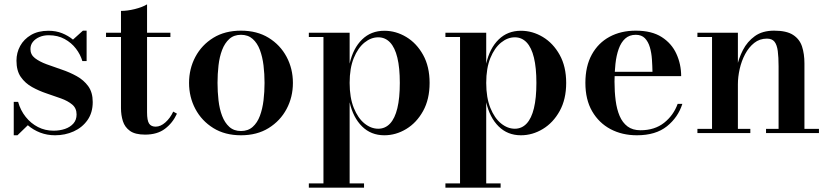

<svg xmlns="http://www.w3.org/2000/svg" viewBox="-20 -610 3802 880"><path d="M43 10V-143H63Q74 -104 97.8 -74.2Q121.5 -44.5 154 -27.8Q186.5 -11 225.5 -11Q254 -11 278 -19.2Q302 -27.5 316.5 -44Q331 -60.5 331 -85.5Q331 -114 311 -130.8Q291 -147.5 259.8 -158.8Q228.5 -170 193.5 -181.8Q158.5 -193.5 127 -211Q95.5 -228.5 75.5 -257Q55.5 -285.5 55.5 -332Q55.5 -368.5 72.5 -399.5Q89.5 -430.5 122.2 -449.8Q155 -469 202 -469Q236.5 -469 264.5 -457.8Q292.5 -446.5 314.5 -428.5L360 -469.5H377V-330H357.5Q348.5 -360.5 328 -387.2Q307.5 -414 276.2 -431.2Q245 -448.5 203 -448.5Q180 -448.5 161.2 -440.5Q142.5 -432.5 131 -418.5Q119.5 -404.5 119.5 -385Q119.5 -359.5 140.2 -343.5Q161 -327.5 193.5 -315.5Q226 -303.5 262.5 -291.2Q299 -279 331.5 -261Q364 -243 384.5 -214.8Q405 -186.5 405 -142.5Q405 -93.5 381 -59.5Q357 -25.5 317.8 -7.8Q278.5 10 232.5 10Q196 10 164.2 -2.2Q132.5 -14.5 107.5 -36L60 10Z M645 7Q599.5 7 575.8 -10Q552 -27 543.2 -54.8Q534.5 -82.5 534.5 -114.5V-560Q564 -560 598.2 -568.5Q632.5 -577 654 -590V-95.5Q654 -58 663.2 -43.8Q672.5 -29.5 693.5 -29.5Q716 -29.5 738 -49Q760 -68.5 774 -98.5L791 -89Q771.5 -46.5 736.2 -19.8Q701 7 645 7ZM466 -440.5V-460H761V-440.5Z M1084.5 10Q1011 10 957.8 -23Q904.5 -56 875.5 -110.5Q846.5 -165 846.5 -230Q846.5 -295 875.5 -349.5Q904.5 -404 957.8 -436.8Q1011 -469.5 1084.5 -469.5Q1158 -469.5 1211.2 -436.8Q1264.5 -404 1293.5 -349.5Q1322.5 -295 1322.5 -230Q1322.5 -165 1293.5 -110.5Q1264.5 -56 1211.2 -23Q1158 10 1084.5 10ZM1084.5 -9.5Q1117 -9.5 1138.2 -28.5Q1159.5 -47.5 1171.2 -79Q1183 -110.5 1187.8 -150Q1192.5 -189.5 1192.5 -230Q1192.5 -271 1187.8 -310.2Q1183 -349.5 1171.2 -381Q1159.5 -412.5 1138.2 -431.5Q1117 -450.5 1084.5 -450.5Q1052 -450.5 1031 -431.5Q1010 -412.5 998 -381Q986 -349.5 981.5 -310.2Q977 -271 977 -230Q977 -189.5 981.5 -150Q986 -110.5 998 -79Q1010 -47.5 1031 -28.5Q1052 -9.5 1084.5 -9.5Z M1395.5 250V230.5H1462.5V-440.5H1395.5V-460H1582.5V-318.5Q1598.5 -389 1639.5 -429Q1680.5 -469 1741.5 -469Q1794.5 -469 1842 -440.5Q1889.5 -412 1919.2 -358.5Q1949 -305 1949 -230Q1949 -155 1919.2 -101.2Q1889.5 -47.5 1842 -18.8Q1794.5 10 1741.5 10Q1680.5 10 1639.5 -30.5Q1598.5 -71 1582.5 -141V230.5H1648.5V250ZM1713.5 -20Q1745.5 -20 1767.8 -43.8Q1790 -67.5 1801.2 -114Q1812.5 -160.5 1812.5 -230Q1812.5 -299.5 1801.2 -345.8Q1790 -392 1767.8 -415.5Q1745.5 -439 1713.5 -439Q1680.5 -439 1650.5 -414.8Q1620.5 -390.5 1601.5 -344Q1582.5 -297.5 1582.5 -230Q1582.5 -162.5 1601.5 -115.5Q1620.5 -68.5 1650.5 -44.2Q1680.5 -20 1713.5 -20Z M2021.5 250V230.5H2088.5V-440.5H2021.5V-460H2208.5V-318.5Q2224.5 -389 2265.5 -429Q2306.5 -469 2367.5 -469Q2420.5 -469 2468 -440.5Q2515.5 -412 2545.2 -358.5Q2575 -305 2575 -230Q2575 -155 2545.2 -101.2Q2515.5 -47.5 2468 -18.8Q2420.5 10 2367.5 10Q2306.5 10 2265.5 -30.5Q2224.5 -71 2208.5 -141V230.5H2274.5V250ZM2339.5 -20Q2371.5 -20 2393.8 -43.8Q2416 -67.5 2427.2 -114Q2438.5 -160.5 2438.5 -230Q2438.5 -299.5 2427.2 -345.8Q2416 -392 2393.8 -415.5Q2371.5 -439 2339.5 -439Q2306.5 -439 2276.5 -414.8Q2246.5 -390.5 2227.5 -344Q2208.5 -297.5 2208.5 -230Q2208.5 -162.5 2227.5 -115.5Q2246.5 -68.5 2276.5 -44.2Q2306.5 -20 2339.5 -20Z M2899 10Q2831.5 10 2778.2 -18.2Q2725 -46.5 2694 -100Q2663 -153.5 2663 -230Q2663 -306.5 2692.5 -360Q2722 -413.5 2774 -441.5Q2826 -469.5 2894 -469.5Q2967 -469.5 3012.8 -440.2Q3058.5 -411 3080.2 -363.2Q3102 -315.5 3102 -261H2730V-281H2970.5Q2970 -308.5 2968 -338.2Q2966 -368 2958.5 -393.5Q2951 -419 2935.8 -434.8Q2920.5 -450.5 2894 -450.5Q2864.5 -450.5 2845.5 -433.2Q2826.5 -416 2815.8 -386Q2805 -356 2800.8 -317.5Q2796.5 -279 2796.5 -236Q2796.5 -189.5 2801.8 -149.2Q2807 -109 2820 -78.5Q2833 -48 2856.2 -30.5Q2879.5 -13 2915.5 -13Q2980.5 -13 3023.8 -47.2Q3067 -81.5 3086 -134H3107.5Q3088 -72.5 3036.8 -31.2Q2985.5 10 2899 10Z M3362 -460V-19.5H3419V0H3176.5V-19.5H3243.5V-440.5H3176.5V-460ZM3667 -319.5V-19.5H3733.5V0H3491V-19.5H3548.5V-306Q3548.5 -348 3544.8 -376.2Q3541 -404.5 3529.8 -418.8Q3518.5 -433 3495 -433Q3461.5 -433 3436.8 -413.2Q3412 -393.5 3395.2 -362Q3378.5 -330.5 3370.2 -293.8Q3362 -257 3362 -224L3348 -222Q3348 -257 3356.5 -299.2Q3365 -341.5 3385 -380.5Q3405 -419.5 3439.8 -444.5Q3474.5 -469.5 3528 -469.5Q3585 -469.5 3615 -450Q3645 -430.5 3656 -396.8Q3667 -363 3667 -319.5Z"/></svg>

Font: Bodoni Moda 11pt SemiBold
Style: Regular
Weight: 600
Designer: Owen Earl
Foundry: indestructible type
Version: Version 2.004